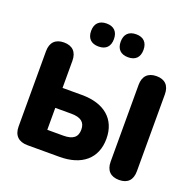

<svg xmlns="http://www.w3.org/2000/svg" viewBox="-157 -1087 1270 1257"><g transform="rotate(20 478.5 -458.5)"><path d="M582 -766C634 -766 661 -795 661 -846C661 -897 633 -926 582 -926C530 -926 502 -897 502 -846C502 -795 530 -766 582 -766ZM376 -766C428 -766 455 -795 455 -846C455 -897 427 -926 376 -926C324 -926 296 -897 296 -846C296 -795 324 -766 376 -766ZM384 0C537 0 632 -77 632 -216C632 -354 537 -431 384 -431H248V-620C248 -681 215 -714 156 -714C97 -714 64 -681 64 -620V-95C64 -34 98 0 160 0ZM801 9C861 9 892 -24 892 -85V-620C892 -681 860 -714 801 -714C742 -714 709 -681 709 -620V-85C709 -24 742 9 801 9ZM248 -292H359C427 -292 457 -267 457 -216C457 -164 427 -139 359 -139H248Z"/></g></svg>

Font: Nunito Black
Style: Regular
Weight: 900
Designer: Vernon Adams
Foundry: Vernon Adams
Version: Version 3.602